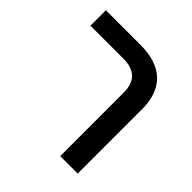

<svg xmlns="http://www.w3.org/2000/svg" viewBox="-165 -735 862 862"><g transform="rotate(45 265.5 -304.0)"><path d="M343 -402Q343 -458 315 -484Q287 -510 236 -510H25V-608H243Q348 -608 401 -557Q454 -506 454 -409V0H343Z"/></g></svg>

Font: IBM Plex Sans Hebrew Medm
Style: Regular
Weight: 500
Designer: Mike Abbink, Paul van der Laan, Pieter van Rosmalen, Yanek Iontef
Foundry: Bold Monday
Version: Version 1.3